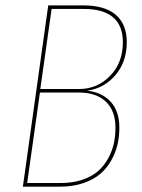

<svg xmlns="http://www.w3.org/2000/svg" viewBox="-20 -701 535 721"><path d="M307.1 -360.4Q362.8 -354.5 395.5 -319.1Q428.2 -283.7 428.2 -221.2Q428.2 -189 421.4 -158.9Q414.6 -128.9 398.2 -99.4Q381.8 -69.8 356.9 -48.3Q332 -26.9 293 -13.4Q253.9 0 204.6 0H65.9L161.1 -680.7H293.5Q373.5 -680.7 414.8 -645.3Q456.1 -609.9 456.1 -542.5Q456.1 -469.7 414.1 -419.7Q372.1 -369.6 307.1 -360.4ZM173.8 -667.5 131.3 -366.7H276.9Q345.2 -366.7 393.3 -416Q441.4 -465.3 441.4 -542Q441.4 -667.5 293.9 -667.5ZM207.5 -13.7Q253.4 -13.7 289.6 -26.1Q325.7 -38.6 348.6 -58.8Q371.6 -79.1 386.5 -106.7Q401.4 -134.3 407.5 -162.4Q413.6 -190.4 413.6 -221.2Q413.6 -284.7 377.7 -319.1Q341.8 -353.5 276.4 -353.5H129.9L82 -13.7Z"/></svg>

Font: Fira Sans Compressed Hair
Style: Italic
Weight: 100
Width: 3
Italic angle: -8°
Designer: Carrois Corporate & Edenspiekermann AG
Foundry: Carrois Corporate GbR & Edenspiekermann AG
Version: Version 4.203;PS 004.203;hotconv 1.0.88;makeotf.lib2.5.64775